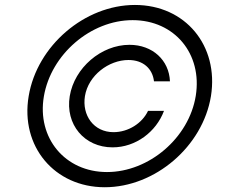

<svg xmlns="http://www.w3.org/2000/svg" viewBox="-20 -759 955 790"><path d="M410.9 11.4C618.3 11.4 814.3 -156.6 848 -363.6C881 -571 742.9 -738.6 535.2 -738.6C328.5 -738.6 132.5 -571 98 -363.6C62.9 -156.6 204.5 11.4 410.9 11.4ZM420.1 -51.1C247.5 -51.1 131.4 -191.4 160.5 -362.2C189.6 -535.2 353.3 -676.1 525.6 -676.1C698.2 -676.1 813.2 -537.6 785.5 -364.7C757.8 -192.1 593.4 -51.1 420.1 -51.1ZM267 -363.6C247.9 -247.2 326.7 -152.7 443.2 -152.7C538.4 -152.7 622.5 -216.3 654.8 -302.9H589.1C565 -251.4 507.5 -215.2 447.1 -215.2C365.4 -215.2 316.8 -284.8 329.5 -363.6C343.4 -448.9 427.6 -512.1 508.5 -512.1C569.6 -512.1 607.6 -476.2 613.6 -424.4H679.3C675.8 -511 608 -574.6 512.8 -574.6C396.3 -574.6 286.2 -480.1 267 -363.6Z"/></svg>

Font: TID UI Light
Style: Italic
Weight: 300
Italic angle: -9.39999°
Designer: The TID Project Authors
Foundry: Bakken & Bæck
Version: Version 1.001;hotconv 1.0.109;makeotfexe 2.5.65596